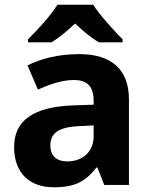

<svg xmlns="http://www.w3.org/2000/svg" viewBox="-20 -786 639 816"><path d="M376 -766H224C196 -720 137 -656 99 -619V-606H199C234 -628 264 -653 299 -686C335 -653 366 -626 401 -606H501V-619C466 -654 405 -720 376 -766ZM317 -556C229 -556 154 -537 97 -508L141 -405C191 -428 245 -446 294 -446C346 -446 378 -423 378 -358V-341L287 -338C123 -331 40 -275 40 -161C40 -45 112 10 208 10C300 10 343 -15 390 -74H394L423 0H528V-364C528 -491 453 -556 317 -556ZM321 -250 378 -253V-208C378 -139 329 -100 266 -100C223 -100 194 -121 194 -168C194 -218 226 -247 321 -250Z"/></svg>

Font: Noto Sans Canadian Aboriginal
Style: Bold
Weight: 700
Designer: Monotype Design Team, Typotheque's Kevin King
Foundry: Monotype Imaging Inc.
Version: Version 2.004